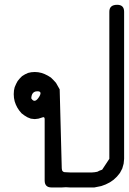

<svg xmlns="http://www.w3.org/2000/svg" viewBox="-20 -743 545 812"><path d="M112.3 -327.1Q127 -302.7 146.5 -335Q161.1 -360.4 131.8 -356.4Q113.3 -352.5 112.3 -327.1ZM475.6 -722.7Q504.9 -722.7 504.9 -693.4V-71.3L502.9 -50.8L497.1 -30.3L487.3 -11.7L474.6 3.9L460 17.6L444.3 28.3L426.8 37.1L408.2 43.9L378.9 49.8H276.4L258.8 48.8L241.2 49.8H198.2Q168.9 49.8 168.9 20.5V-239.3Q168.9 -251 158.2 -246.1L142.6 -241.2L127 -239.3L110.4 -241.2L95.7 -247.1L83 -254.9L71.3 -263.7L61.5 -275.4L53.7 -287.1L46.9 -300.8L42 -314.5L39.1 -329.1L38.1 -344.7L39.1 -360.4L42 -374L47.9 -387.7L54.7 -400.4L63.5 -411.1L73.2 -420.9L85.9 -428.7L98.6 -434.6L112.3 -437.5L127 -438.5L141.6 -437.5L155.3 -434.6L168.9 -429.7L182.6 -422.9L195.3 -415L206.1 -404.3L216.8 -392.6L224.6 -378.9L232.4 -365.2L241.2 -31.2Q241.2 -13.7 258.8 -14.6L276.4 -13.7H369.1L379.9 -14.6L391.6 -16.6L401.4 -21.5L412.1 -25.4L442.4 -71.3V-693.4Q442.4 -722.7 475.6 -722.7Z"/></svg>

Font: B2 Hana
Style: Regular
Weight: 500
Version: 2020-08-05; (max)